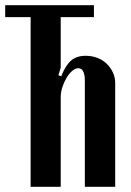

<svg xmlns="http://www.w3.org/2000/svg" viewBox="-28 -720 506 740"><path d="M334 -654H206V-459L197 -430L208 -426Q225 -469 246.5 -487Q268 -505 302 -505Q326 -505 347 -497Q368 -489 383 -474.5Q398 -460 407 -441Q416 -422 416 -400V0H299V-408Q299 -457 274 -457Q262 -457 250 -446.5Q238 -436 228.5 -420Q219 -404 212.5 -384.5Q206 -365 206 -346V0H90V-654H-8V-700H334Z"/></svg>

Font: Moniqa ExtBd Paragraph
Style: Regular
Weight: 800
Designer: Rajesh Rajput
Foundry: Rajesh Rajput
Version: Version 1.000